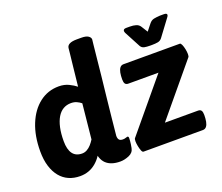

<svg xmlns="http://www.w3.org/2000/svg" viewBox="-124 -937 1302 1128"><g transform="rotate(-20 527.0 -373.0)"><path d="M481 -754Q511 -754 524.5 -744.5Q538 -735 538 -723Q538 -723 534.5 -692Q531 -661 526 -610Q521 -559 514.5 -497.5Q508 -436 501 -374.5Q494 -313 489 -261Q484 -209 480.5 -176.5Q477 -144 477 -142Q477 -125 484 -117Q491 -109 507 -109Q518 -109 525.5 -112Q533 -115 536 -115Q544 -115 544 -104Q544 -102 543 -86Q542 -70 537 -44Q532 -16 503.5 -4Q475 8 449 8Q391 8 360.5 -21Q330 -50 328 -116V-126L352 -109Q337 -60 295.5 -26Q254 8 198 8Q159 8 127.5 -6Q96 -20 73.5 -47.5Q51 -75 38.5 -115.5Q26 -156 26 -209Q26 -305 55.5 -377.5Q85 -450 137.5 -490.5Q190 -531 258 -531Q293 -531 320.5 -517.5Q348 -504 365 -490Q372 -559 378 -611Q384 -663 387 -692.5Q390 -722 390 -722Q393 -754 453 -754ZM292 -414Q265 -414 243.5 -401.5Q222 -389 207 -364Q192 -339 184 -302.5Q176 -266 176 -218Q176 -166 195.5 -139.5Q215 -113 254 -113Q270 -113 284.5 -121Q299 -129 311 -142.5Q323 -156 333 -172L355 -390Q343 -400 327.5 -407Q312 -414 292 -414ZM1013 -523Q1019 -523 1024.5 -510.5Q1030 -498 1033.5 -481Q1037 -464 1037 -450Q1037 -435 1033 -431L772 -117H979Q993 -117 999 -108.5Q1005 -100 1005 -81Q1005 -58 1001.5 -39.5Q998 -21 989.5 -10.5Q981 0 967 0H596Q589 0 584 -12.5Q579 -25 575.5 -42.5Q572 -60 572 -73Q572 -80 573 -85Q574 -90 576 -92L837 -406H649Q635 -406 629 -414.5Q623 -423 623 -442Q623 -465 626.5 -483.5Q630 -502 638.5 -512.5Q647 -523 661 -523ZM984 -718Q1003 -718 1003 -708Q1003 -701 996 -693L920 -591Q910 -578 894.5 -575Q879 -572 857 -572H846Q824 -572 809.5 -575Q795 -578 787 -591L733 -693Q730 -700 730 -705Q730 -718 749 -718H771Q793 -718 809.5 -713Q826 -708 835 -694L860 -654L891 -693Q904 -710 921.5 -713.5Q939 -717 960 -718Z"/></g></svg>

Font: Asap VF Beta
Style: Italic
Weight: 400
Italic angle: -6°
Designer: Pablo Cosgaya
Foundry: Pablo Cosgaya
Version: Version 1.007